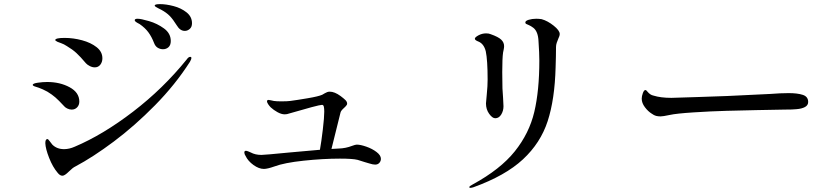

<svg xmlns="http://www.w3.org/2000/svg" viewBox="-20 -863 4040 932"><path d="M838 -740Q820 -769 804 -785.5Q788 -802 762 -816Q756 -819 749 -822.5Q742 -826 736.5 -829.5Q731 -833 731 -836Q731 -843 757 -843Q786 -843 822.5 -833.5Q859 -824 885.5 -803Q912 -782 912 -750Q912 -732 901 -722.5Q890 -713 877 -713Q854 -713 838 -740ZM728 -654Q716 -685 700 -706.5Q684 -728 658 -746Q654 -748 647 -752Q640 -756 637 -759Q634 -762 634 -765Q634 -772 648 -772Q664 -772 703.5 -760.5Q743 -749 776 -725Q809 -701 809 -664Q809 -644 798 -634Q787 -624 771 -624Q758 -624 746 -631Q734 -638 728 -654ZM397 -556Q370 -588 351 -605.5Q332 -623 305 -639Q290 -649 276.5 -653.5Q263 -658 259 -660Q248 -666 248 -668Q248 -679 293 -679Q336 -679 378.5 -667.5Q421 -656 449 -634Q477 -612 477 -580Q477 -562 467 -549Q457 -536 440 -536Q428 -536 415.5 -542.5Q403 -549 397 -556ZM260 -24Q236 -52 218.5 -96.5Q201 -141 200 -168Q200 -188 210 -188Q214 -188 220.5 -178.5Q227 -169 234 -161Q256 -139 291 -139Q316 -139 343 -151Q480 -209 626 -321Q772 -433 886 -574Q895 -587 903 -587Q909 -587 909 -582Q909 -575 902 -563Q831 -452 732.5 -352Q634 -252 532.5 -176Q431 -100 346 -55Q333 -49 314 -30Q294 -10 283 -10Q271 -10 260 -24ZM289 -350Q265 -376 249 -390Q233 -404 210 -418Q186 -431 168.5 -437Q151 -443 147 -444Q139 -447 139 -451Q139 -458 163.5 -461.5Q188 -465 209 -465Q271 -465 318 -439.5Q365 -414 365 -370Q365 -353 354.5 -342Q344 -331 328 -331Q317 -331 306 -336.5Q295 -342 289 -350Z M1829 -92Q1829 -81 1821.5 -72.5Q1814 -64 1801 -64Q1790 -64 1773 -69.5Q1756 -75 1751 -76Q1731 -83 1716 -87Q1692 -93 1630 -93Q1548 -93 1454 -83Q1360 -73 1312 -55Q1278 -43 1261 -43Q1237 -43 1210.5 -62Q1184 -81 1172 -106Q1166 -115 1166 -123Q1166 -131 1174 -131Q1178 -131 1186.5 -127.5Q1195 -124 1197 -123Q1219 -111 1249 -111Q1264 -111 1387 -123L1533 -136Q1540 -175 1547 -234Q1554 -293 1554 -321Q1554 -336 1552 -345Q1550 -354 1543 -354Q1527 -354 1373 -309Q1369 -308 1362 -308Q1346 -308 1327 -318.5Q1308 -329 1294 -342Q1287 -349 1281.5 -357.5Q1276 -366 1276 -371Q1276 -378 1284 -378Q1288 -378 1295.5 -376Q1303 -374 1309 -373Q1322 -371 1345 -371Q1375 -371 1389 -373Q1420 -377 1473 -386Q1526 -395 1544 -403Q1551 -407 1557 -410.5Q1563 -414 1568.5 -416Q1574 -418 1581 -418Q1604 -418 1633 -397Q1649 -385 1657 -377Q1665 -369 1665 -360Q1665 -354 1658.5 -347.5Q1652 -341 1651 -340Q1635 -326 1633 -317L1589 -140Q1617 -142 1625 -142Q1658 -143 1689 -155Q1705 -161 1712 -161Q1730 -161 1758.5 -151Q1787 -141 1808 -125Q1829 -109 1829 -92Z M2258 45Q2258 41 2275 32Q2409 -41 2479 -128.5Q2549 -216 2573.5 -319.5Q2598 -423 2598 -569Q2598 -605 2594 -663Q2592 -710 2569 -728Q2557 -737 2547.5 -741Q2538 -745 2534 -747Q2530 -749 2530 -754Q2530 -762 2546.5 -767Q2563 -772 2583 -772Q2595 -772 2609 -770Q2638 -762 2667.5 -738.5Q2697 -715 2697 -698Q2697 -689 2690 -675Q2686 -666 2682.5 -655.5Q2679 -645 2679 -635Q2679 -594 2677 -536Q2673 -381 2638.5 -275Q2604 -169 2518.5 -89.5Q2433 -10 2278 46Q2268 49 2263 49Q2258 49 2258 45ZM2339 -361Q2339 -367 2343 -406Q2347 -445 2347 -477Q2347 -571 2338 -614Q2329 -650 2303 -661Q2295 -664 2290 -667.5Q2285 -671 2285 -675Q2285 -682 2302.5 -691.5Q2320 -701 2340 -701Q2353 -701 2362 -697Q2399 -684 2413 -670.5Q2427 -657 2427 -639Q2427 -632 2425 -622.5Q2423 -613 2422 -608Q2418 -580 2418 -513L2419 -434Q2419 -430 2422 -388Q2424 -358 2424 -347Q2424 -325 2413 -307Q2402 -289 2384 -289Q2370 -289 2354.5 -310.5Q2339 -332 2339 -361Z M3144 -311Q3126 -322 3110.5 -342.5Q3095 -363 3095 -384Q3095 -396 3100.5 -411Q3106 -426 3113 -426Q3117 -426 3123 -418Q3136 -402 3152 -399Q3187 -388 3239 -388Q3283 -389 3367.5 -392Q3452 -395 3511 -397L3719 -407Q3770 -411 3808 -411Q3851 -411 3877 -402.5Q3903 -394 3903 -368Q3903 -352 3887.5 -343.5Q3872 -335 3846 -333Q3830 -331 3786 -331Q3739 -330 3652 -328.5Q3565 -327 3506 -325Q3432 -323 3347 -317.5Q3262 -312 3231 -305Q3198 -298 3187 -298Q3174 -298 3164.5 -300.5Q3155 -303 3144 -311Z"/></svg>

Font: Shippori Mincho Medium
Style: Regular
Weight: 500
Designer: FONTDASU
Foundry: FONTDASU / Google Inc. / but / Adobe
Version: Version 3.110; ttfautohint (v1.8.3)